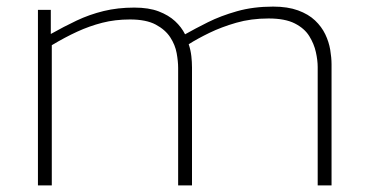

<svg xmlns="http://www.w3.org/2000/svg" viewBox="-20 -562 1120 582"><path d="M95 0V-532H134V-459Q173 -481 212 -499.5Q251 -518 294 -528.5Q337 -539 387 -539Q431 -539 461 -527.5Q491 -516 510.5 -498Q530 -480 541 -458Q571 -475 610 -494.5Q649 -514 698.5 -528Q748 -542 808 -542Q852 -542 883.5 -530.5Q915 -519 935 -500Q955 -481 966 -458Q977 -435 981 -411Q985 -387 985 -367V0H943V-359Q943 -379 937.5 -404Q932 -429 917.5 -452.5Q903 -476 873.5 -491Q844 -506 794 -506Q741 -506 696 -493Q651 -480 615 -462.5Q579 -445 552 -428Q558 -410 560 -392Q562 -374 562 -358V0H520V-356Q520 -376 515.5 -401Q511 -426 496 -449Q481 -472 452 -487.5Q423 -503 374 -503Q329 -503 290 -493Q251 -483 214 -466Q177 -449 137 -425V0Z"/></svg>

Font: Georama Expanded ExtraLight
Style: Regular
Weight: 250
Width: 7
Designer: Jean-Baptiste Levee
Foundry: Production Type
Version: Version 1.001